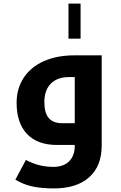

<svg xmlns="http://www.w3.org/2000/svg" viewBox="-20 -801 667 1061"><path d="M277.8 240.2Q210 240.2 160.4 229.7Q110.8 219.2 64.9 191.9L123 83Q163.6 104 199.7 112.5Q235.8 121.1 274.9 121.1Q331.5 121.1 362.3 90.1Q393.1 59.1 393.1 4.9V0H293.9Q187 0 129.4 -60.5Q71.8 -121.1 71.8 -232.9Q71.8 -312 111.3 -371.8Q150.9 -431.6 223.1 -463.4Q295.4 -495.1 390.1 -495.1H542V2.9Q542 116.7 472.9 178.5Q403.8 240.2 277.8 240.2ZM393.1 -120.1V-375H360.8Q296.9 -375 261 -338.9Q225.1 -302.7 225.1 -236.8Q225.1 -176.8 249.5 -148.4Q273.9 -120.1 324.2 -120.1ZM358.4 -781.2H425.3V-587.4H358.4Z"/></svg>

Font: DroidArabicKufi-Bold
Style: Bold
Weight: 700
Designer: Pascal Zoghbi
Foundry: Ascender Corporation
Version: Version 1.00